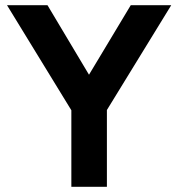

<svg xmlns="http://www.w3.org/2000/svg" viewBox="-20 -720 687 740"><path d="M255 0V-295L7 -700H163L323 -432L484 -700H640L392 -296V0Z"/></svg>

Font: Figtree Light
Style: Bold
Weight: 700
Version: Version 2.002